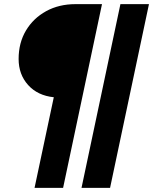

<svg xmlns="http://www.w3.org/2000/svg" viewBox="-20 -718 740 928"><path d="M147 190 240 -248Q162 -256 116 -307Q70 -358 70 -433Q70 -511 105.5 -570.5Q141 -630 203 -664Q265 -698 345 -698H473L285 190ZM374 190 562 -698H700L512 190Z"/></svg>

Font: Azeret Mono Thin
Style: Bold Italic
Weight: 700
Italic angle: -12°
Version: Version 1.002